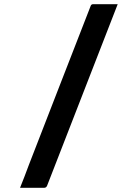

<svg xmlns="http://www.w3.org/2000/svg" viewBox="-20 -770 640 920"><path d="M544 -750Q459 -533 375 -315.5Q291 -98 206 119Q202 130 191 130H76Q87 103 97.5 75.5Q108 48 118 21Q192 -170 266.5 -361.5Q341 -553 415 -743Q418 -750 427 -750Z"/></svg>

Font: Recursive Sn Lnr St SmB
Style: Regular
Weight: 600
Version: Version 1.079;hotconv 1.0.112;makeotfexe 2.5.65598; ttfautoh